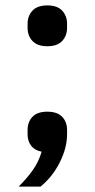

<svg xmlns="http://www.w3.org/2000/svg" viewBox="-20 -552 350 710"><path d="M155 -139Q192 -139 210 -120Q228 -101 228 -71V-55Q228 -6 201.5 47.5Q175 101 130 138H49Q81 106 102 76Q123 46 134 9Q108 4 95 -13.5Q82 -31 82 -55V-71Q82 -101 100 -120Q118 -139 155 -139ZM155 -381Q118 -381 100 -400.5Q82 -420 82 -449V-464Q82 -493 100 -512.5Q118 -532 155 -532Q192 -532 210 -512.5Q228 -493 228 -464V-449Q228 -420 210 -400.5Q192 -381 155 -381Z"/></svg>

Font: IBM Plex Arabic Medium
Style: Regular
Weight: 500
Designer: Mike Abbink, Paul van der Laan, Pieter van Rosmalen, Wael Morcos, Khajak Apelian
Foundry: Bold Monday
Version: Version 1.0